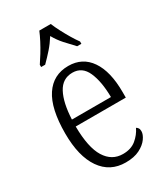

<svg xmlns="http://www.w3.org/2000/svg" viewBox="-192 -851 823 946"><g transform="rotate(-30 219.5 -378.0)"><path d="M237 10Q148 10 98.5 -61.5Q49 -133 49 -263Q49 -404 95.5 -474Q142 -544 228 -544Q308 -544 352 -480Q396 -416 396 -298V-267H111Q112 -147 147.5 -90Q183 -33 246 -33Q292 -33 321 -57Q350 -81 365 -113Q371 -110 375.5 -103.5Q380 -97 380 -85Q380 -67 364 -44.5Q348 -22 316.5 -6Q285 10 237 10ZM334 -306Q333 -395 308.5 -450Q284 -505 229 -505Q172 -505 144 -452Q116 -399 112 -306ZM110 -619Q123 -638 139 -664Q155 -690 169 -717Q183 -744 192 -766H257Q266 -744 280 -717Q294 -690 309.5 -664Q325 -638 339 -619V-606H315Q289 -633 266 -658.5Q243 -684 225 -716Q205 -684 182.5 -658.5Q160 -633 133 -606H110Z"/></g></svg>

Font: Noto Serif Tamil Condensed Light
Style: Italic
Weight: 300
Width: 3
Italic angle: -12°
Designer: Indian Type Foundry, Tom Grace, and the Monotype Design Team
Foundry: Monotype Imaging Inc.
Version: Version 2.003; ttfautohint (v1.8.4.7-5d5b)